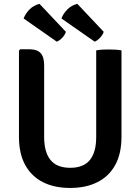

<svg xmlns="http://www.w3.org/2000/svg" viewBox="-20 -938 710 972"><path d="M595 -245Q595 -161 563.8 -103.5Q532.5 -46 474 -16.2Q415.5 13.5 335 13.5Q254.5 13.5 196.5 -16.2Q138.5 -46 107.2 -103.5Q76 -161 76 -245V-681.5L82 -688.5H130Q168 -688.5 185.8 -669Q203.5 -649.5 203.5 -607V-244Q203.5 -167.5 235.8 -128Q268 -88.5 335.5 -88.5Q403 -88.5 435 -128Q467 -167.5 467 -244V-683Q482.5 -686 499.2 -686.8Q516 -687.5 529.5 -687.5Q542.5 -687.5 561.2 -686.8Q580 -686 595 -683ZM180 -918.5 313.5 -777Q309 -761.5 295.5 -747.2Q282 -733 267.5 -727L99.5 -844.5Q109 -869.5 129.5 -890.2Q150 -911 180 -918.5ZM371.5 -918.5 505 -777Q500.5 -762 487 -747.5Q473.5 -733 459.5 -727L291 -844.5Q300.5 -869.5 321 -890.2Q341.5 -911 371.5 -918.5Z"/></svg>

Font: Signika Negative Light SemiBold
Style: Regular
Weight: 600
Version: Version 2.001